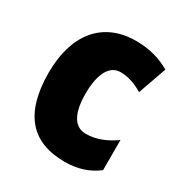

<svg xmlns="http://www.w3.org/2000/svg" viewBox="-139 -668 744 783"><g transform="rotate(30 232.5 -276.5)"><path d="M273 10C335 10 384 -7 426 -39V-181C383 -150 337 -132 291 -132C238 -132 208 -178 208 -274C208 -370 239 -421 288 -421C324 -421 357 -410 394 -388L441 -521C395 -548 343 -563 280 -563C119 -563 35 -447 35 -274C35 -78 119 10 273 10Z"/></g></svg>

Font: Noto Sans Condensed Black
Style: Regular
Weight: 900
Width: 3
Designer: Monotype Design Team
Foundry: Monotype Imaging Inc.
Version: Version 2.013